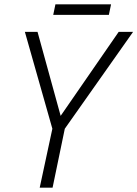

<svg xmlns="http://www.w3.org/2000/svg" viewBox="-20 -860 630 880"><path d="M162 0 220 -270 94 -714H152L258 -329L524 -714H590L277 -270L221 0ZM224 -792 234 -840H489L479 -792Z"/></svg>

Font: Noto Sans Light
Style: Italic
Weight: 300
Italic angle: -12°
Designer: Monotype Design Team
Foundry: Monotype Imaging Inc.
Version: Version 2.013; ttfautohint (v1.8.4.7-5d5b)